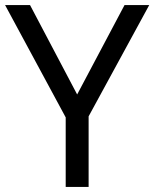

<svg xmlns="http://www.w3.org/2000/svg" viewBox="-20 -734 606 754"><path d="M283 -363 469 -714H566L328 -277V0H238V-273L0 -714H98Z"/></svg>

Font: oriya15
Style: Book
Weight: 400
Designer: Jelle Bosma - Monotype Design Team
Foundry: Monotype Imaging Inc.
Version: Version 2.003